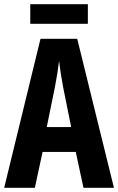

<svg xmlns="http://www.w3.org/2000/svg" viewBox="-20 -900 566 920"><path d="M401 -880H125V-786H401ZM380 0H526L350 -714H174L0 0H147L184 -172H343ZM283 -480 321 -291H204L243 -482C252 -528 259 -573 263 -608C267 -572 274 -527 283 -480Z"/></svg>

Font: Noto Sans Thai Looped ExtraCondensed
Style: Bold
Weight: 700
Width: 2
Designer: Sasikarn Vongin, Ben Mitchell
Foundry: The Fontpad Ltd
Version: Version 1.001